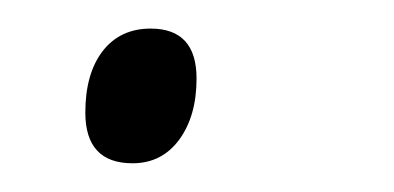

<svg xmlns="http://www.w3.org/2000/svg" viewBox="-20 -106 277 135"><path d="M40 -26.9Q40 -54.2 52.2 -70.1Q64.5 -85.9 85.9 -85.9Q118.2 -85.9 118.2 -50.8Q118.2 -24.4 106 -7.8Q93.8 8.8 73.2 8.8Q40 8.8 40 -26.9Z"/></svg>

Font: Open Sans Hebrew Light
Style: Italic
Weight: 300
Italic angle: -12°
Foundry: Ascender Corporation, Yanek Iontef
Version: Version 2.001;PS 002.001;hotconv 1.0.70;makeotf.lib2.5.58329